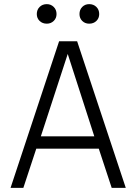

<svg xmlns="http://www.w3.org/2000/svg" viewBox="-20 -903 655 923"><path d="M516.9 0 454.9 -188.2H154.4L92.3 0H30.8L264.1 -704.6H350.8L584.6 0ZM305.6 -643.6 176.4 -247.7H433.3ZM156.9 -835.4Q156.9 -856.4 170.5 -869.7Q184.1 -883.1 205.1 -883.1Q224.6 -883.1 238.2 -869.7Q251.8 -856.4 251.8 -835.4Q251.8 -815.4 238.2 -802.3Q224.6 -789.2 205.1 -789.2Q184.1 -789.2 170.5 -802.3Q156.9 -815.4 156.9 -835.4ZM362.1 -835.4Q362.1 -856.4 375.4 -869.7Q388.7 -883.1 408.7 -883.1Q429.7 -883.1 443.3 -869.7Q456.9 -856.4 456.9 -835.4Q456.9 -815.4 443.3 -802.3Q429.7 -789.2 408.7 -789.2Q388.7 -789.2 375.4 -802.3Q362.1 -815.4 362.1 -835.4Z"/></svg>

Font: Fira Code Fixed Light
Style: Regular
Weight: 300
Monospace: yes
Designer: Carrois Corporate, Edenspiekermann AG, Nikita Prokopov
Foundry: Carrois Corporate, Edenspiekermann AG, Nikita Prokopov
Version: Version 5.002